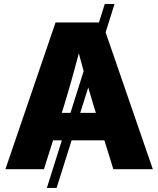

<svg xmlns="http://www.w3.org/2000/svg" viewBox="-20 -839 785 952"><path d="M547.9 -819.3 260.7 92.8H212.4L499.5 -819.3ZM6.8 0 255.4 -727.5H486.8L737.8 0H542L442.9 -319.3Q418.9 -399.4 395.8 -482.7Q372.6 -565.9 348.1 -661.6H394Q369.1 -565.9 346.2 -482.7Q323.2 -399.4 298.8 -319.3L197.8 0ZM177.2 -143.1V-279.3H567.9V-143.1Z"/></svg>

Font: Inter 28pt ExtraBold
Style: Regular
Weight: 800
Designer: Rasmus Andersson
Foundry: rsms
Version: Version 4.001;git-66647c0bb